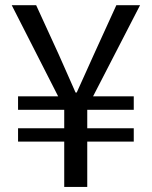

<svg xmlns="http://www.w3.org/2000/svg" viewBox="-20 -733 595 753"><path d="M231.9 0V-177.6H50.8V-229.9H231.9V-302.5H50.8V-355.1H208.1L26 -712.6H121.8L209.4 -521.4Q225.8 -484.4 242.3 -447.1Q258.9 -409.7 276.3 -370.2H280.9Q299.2 -410.1 315.7 -447.2Q332.1 -484.4 349.1 -521.4L436.3 -712.6H529.3L345 -355.1H504.6V-302.5H322.2V-229.9H504.6V-177.6H322.2V0Z"/></svg>

Font: Noto Sans KR Thin
Style: Regular
Weight: 100
Designer: Ryoko NISHIZUKA 西塚涼子 (kana, bopomofo & ideographs); Paul D. Hunt (Latin, Greek & Cyrillic); Sandoll Communications 산돌커뮤니
Foundry: Adobe
Version: Version 2.004-H2;hotconv 1.0.118;makeotfexe 2.5.65603